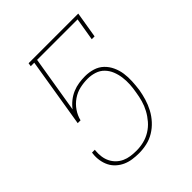

<svg xmlns="http://www.w3.org/2000/svg" viewBox="-203 -867 1006 1006"><g transform="rotate(-45 300.0 -363.5)"><path d="M248 8Q224 8 200 4.5Q176 1 155 -8.5Q134 -18 117 -33.5Q100 -49 90 -69Q80 -89 76 -113Q72 -137 75 -161L76 -169H97L96 -162Q94 -140 97 -119Q100 -98 109 -80Q118 -62 132.5 -48Q147 -34 165.5 -25.5Q184 -17 205 -14Q226 -11 248 -11Q275 -11 302 -17.5Q329 -24 353.5 -39Q378 -54 397 -76Q416 -98 429.5 -123Q443 -148 450.5 -174.5Q458 -201 462 -228Q467 -255 468.5 -281.5Q470 -308 466.5 -334Q463 -360 453.5 -383.5Q444 -407 426.5 -425Q409 -443 384 -451Q359 -459 333 -459Q304 -459 275 -452.5Q246 -446 220.5 -428.5Q195 -411 177.5 -385.5Q160 -360 153 -331H132L195 -716H169L172 -735H540L516 -590H495L516 -716H216L164 -401Q179 -421 198.5 -436.5Q218 -452 240.5 -461.5Q263 -471 286.5 -474.5Q310 -478 333 -478Q363 -478 390.5 -469.5Q418 -461 438 -442Q458 -423 470 -397Q482 -371 486 -343Q490 -315 488.5 -285Q487 -255 483 -225Q478 -196 469.5 -167.5Q461 -139 446.5 -111.5Q432 -84 410.5 -60.5Q389 -37 362.5 -21Q336 -5 306.5 1.5Q277 8 248 8Z"/></g></svg>

Font: Iosevka Etoile Thin Oblique
Style: Regular
Weight: 100
Italic angle: -9°
Designer: Belleve Invis
Foundry: Belleve Invis
Version: Version 15.5.2; ttfautohint (v1.8.4)